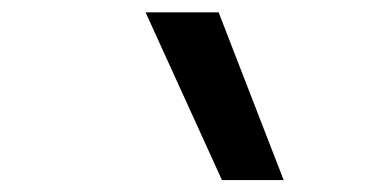

<svg xmlns="http://www.w3.org/2000/svg" viewBox="-20 -815 626 313"><path d="M341.8 -521.5 217.3 -794.9H336.4L442.4 -521.5Z"/></svg>

Font: Cascadia Code PL
Style: Italic
Weight: 400
Italic angle: -10°
Monospace: yes
Designer: Aaron Bell
Foundry: Saja Typeworks
Version: Version 2404.023